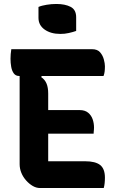

<svg xmlns="http://www.w3.org/2000/svg" viewBox="-20 -948 590 968"><path d="M174 -913Q183 -917 193.5 -919.5Q204 -922 215.5 -924Q227 -926 239.5 -927Q252 -928 264 -928Q308 -928 336 -913.5Q364 -899 364 -861V-792Q356 -789 346.5 -786.5Q337 -784 326.5 -781.5Q316 -779 305.5 -778Q295 -777 284 -777Q236 -777 205 -799Q174 -821 174 -858ZM37 -700H444Q471 -700 484.5 -684.5Q498 -669 503.5 -648.5Q509 -628 509 -614Q509 -599 507.5 -587Q506 -575 502 -565H76Q59 -565 49.5 -578Q40 -591 36.5 -611Q33 -631 33 -652Q33 -663 34 -675.5Q35 -688 37 -700ZM180 -393H382Q408 -393 424 -380Q440 -367 447 -347Q454 -327 454 -305Q454 -299 453.5 -293.5Q453 -288 452.5 -283.5Q452 -279 452 -274H180ZM182 0Q163 0 145 -10.5Q127 -21 111.5 -38.5Q96 -56 87.5 -77Q79 -98 79 -120Q79 -166 79 -213.5Q79 -261 79 -308.5Q79 -356 79 -403Q79 -450 79 -496.5Q79 -543 79 -588H198L188 -559Q206 -547 214.5 -527Q223 -507 223 -476Q223 -434 223 -391.5Q223 -349 223 -306Q223 -263 223 -220Q223 -177 223 -135H409Q461 -135 485 -116Q509 -97 509 -52Q509 -38 507.5 -24Q506 -10 503 0Z"/></svg>

Font: Recursive Casual
Style: Bold
Weight: 700
Version: Version 1.085